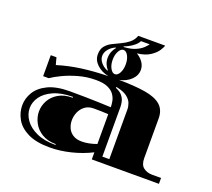

<svg xmlns="http://www.w3.org/2000/svg" viewBox="-150 -1107 1462 1325"><g transform="rotate(20 581.0 -444.5)"><path d="M337 22Q236 22 175 -8.5Q114 -39 87 -87Q60 -135 60 -187Q60 -238 88 -284.5Q116 -331 177 -360.5Q238 -390 337 -390Q403 -390 454.5 -389Q506 -388 550.5 -386.5Q595 -385 639 -383V-386Q639 -404 634.5 -427.5Q630 -451 614.5 -473.5Q599 -496 567 -510.5Q535 -525 479 -525Q413 -525 351.5 -507.5Q290 -490 242.5 -467Q195 -444 168 -425H127V-579H169Q171 -571 175.5 -553.5Q180 -536 183 -527Q268 -553 357.5 -565Q447 -577 550 -579Q499 -589 464.5 -621Q430 -653 430 -696Q430 -734 448 -756.5Q466 -779 494 -793.5Q522 -808 553 -822Q584 -836 610 -856.5Q636 -877 649 -911H846Q843 -897 826.5 -872Q810 -847 775 -824Q740 -801 681 -794Q710 -777 728 -751.5Q746 -726 746 -696Q746 -654 712.5 -622Q679 -590 628 -580Q746 -579 823 -566Q900 -553 938 -519Q976 -485 976 -423V-132Q976 -83 1002.5 -63Q1029 -43 1066 -43H1132V0H639V-52Q570 -17 490.5 2.5Q411 22 337 22ZM581 -804Q632 -807 664.5 -821Q697 -835 716 -853Q735 -871 743 -883H679Q670 -865 651.5 -849.5Q633 -834 613 -823.5Q593 -813 578 -808ZM587 -607Q607 -607 621 -633Q635 -659 635 -696Q635 -733 621 -759Q607 -785 587 -785Q568 -785 553.5 -759Q539 -733 539 -696Q539 -659 553.5 -633Q568 -607 587 -607ZM530 -613 533 -616Q519 -631 510.5 -651.5Q502 -672 502 -696Q502 -720 510.5 -741.5Q519 -763 533 -779L530 -782Q500 -769 481 -745.5Q462 -722 462 -696Q462 -671 481 -648Q500 -625 530 -613ZM701 -43H752V-409Q752 -429 743.5 -452.5Q735 -476 708.5 -496.5Q682 -517 628 -528L626 -521Q659 -508 675 -488.5Q691 -469 696 -448Q701 -427 701 -409ZM369 -8V-14Q308 -14 266.5 -39.5Q225 -65 204 -105Q183 -145 183 -187Q183 -228 203.5 -266.5Q224 -305 266 -330Q308 -355 370 -355V-361Q285 -361 228 -335.5Q171 -310 143 -270.5Q115 -231 115 -187Q115 -142 143.5 -101Q172 -60 228.5 -34Q285 -8 369 -8ZM417 -207Q417 -178 428.5 -151.5Q440 -125 465.5 -108.5Q491 -92 531 -92Q580 -92 639 -113V-332Q611 -334 584 -334.5Q557 -335 532 -335Q493 -335 467.5 -315.5Q442 -296 429.5 -267Q417 -238 417 -207Z"/></g></svg>

Font: Diplomata
Style: Regular
Weight: 400
Designer: Eduardo Rodriguez Tunni
Foundry: Eduardo Rodriguez Tunni
Version: Version 1.002; ttfautohint (v1.8.4.7-5d5b);gftools[0.9.23]